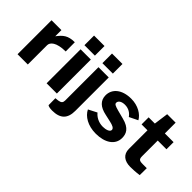

<svg xmlns="http://www.w3.org/2000/svg" viewBox="-58 -1345 2117 2117"><g transform="rotate(45 1001.0 -286.0)"><path d="M63 0H223V-301C223 -345 272 -396 417 -397L416 -540C312 -540 269 -503 217 -434V-530H63Z M677 -742H514V-592H677ZM676 -530H516V0H676Z M957 -742H794V-592H957ZM955 -9V-530H795V-10C795 22 782 38 740 44L701 48L702 155C702 155 715 170 770 170C899 170 955 111 955 -9Z M1292 10C1433 10 1532 -54 1532 -162C1532 -225 1509 -289 1383 -320L1287 -345C1227 -361 1210 -371 1210 -391C1210 -424 1247 -444 1295 -444C1355 -444 1396 -413 1420 -378L1520 -427C1487 -488 1404 -540 1297 -540C1153 -540 1068 -466 1069 -365C1070 -285 1122 -236 1223 -215L1308 -196C1354 -186 1389 -172 1389 -145C1389 -114 1339 -99 1293 -99C1221 -99 1169 -134 1141 -169L1042 -118C1077 -46 1167 10 1292 10Z M1965 -420V-531H1829V-699H1697L1674 -530H1577V-420H1669V-130C1669 -44 1728 0 1820 0C1839 0 1914 -2 1958 -10L1959 -119H1897C1840 -119 1829 -130 1829 -181V-420Z"/></g></svg>

Font: 18Franklin
Style: Bold
Weight: 700
Designer: Pablo Impallari, Rodrigo Fuenzalida (Modified by Dan O. Williams)
Version: Version 0.025;PS 000.025;hotconv 1.0.88;makeotf.lib2.5.64775